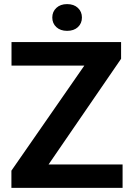

<svg xmlns="http://www.w3.org/2000/svg" viewBox="-20 -916 647 936"><path d="M577.6 -114.3V0H35.6V-84L391.1 -596.2H36.1V-710.9H570.3V-629.4L216.8 -114.3ZM234.9 -830.6Q234.9 -858.9 254.6 -877.4Q274.4 -896 307.1 -896Q340.3 -896 359.9 -877.4Q379.4 -858.9 379.4 -830.6Q379.4 -802.2 359.9 -783.9Q340.3 -765.6 307.1 -765.6Q274.4 -765.6 254.6 -783.9Q234.9 -802.2 234.9 -830.6Z"/></svg>

Font: Vazirmatn RD FD
Style: Bold
Weight: 700
Designer: Saber Rastikerdar
Foundry: Saber Rastikerdar
Version: Version 33.003